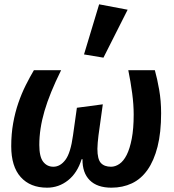

<svg xmlns="http://www.w3.org/2000/svg" viewBox="-20 -854 806 889"><path d="M456 -371 436 -227Q434 -209 432.5 -193.5Q431 -178 431 -165Q431 -117 447 -99.5Q463 -82 494 -82Q514 -82 533 -95Q552 -108 566.5 -136.5Q581 -165 590 -211.5Q599 -258 599 -324Q599 -370 592 -422.5Q585 -475 574 -529H697Q708 -490 717 -438.5Q726 -387 726 -330Q726 -240 709.5 -175Q693 -110 663 -67.5Q633 -25 590.5 -5Q548 15 496 15Q430 15 395.5 -19.5Q361 -54 362 -117H358Q338 -53 295 -19Q252 15 198 15Q120 15 76 -34Q32 -83 32 -177Q32 -234 41 -284Q50 -334 65 -377.5Q80 -421 99 -459Q118 -497 137 -529H263Q210 -422 186 -340Q162 -258 162 -183Q162 -128 180 -105Q198 -82 227 -82Q259 -82 283 -114Q307 -146 318 -227L336 -355ZM369 -602 439 -834 571 -809 459 -587Z"/></svg>

Font: Xgbmvzvtohvqztyvzapvmeyoton
Style: Regular
Weight: 500
Italic angle: -8°
Designer: Carrois Corporate & Edenspiekermann
Foundry: Carrois Corporate GbR & Edenspiekermann AG
Version: Version 2.001